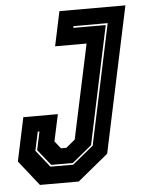

<svg xmlns="http://www.w3.org/2000/svg" viewBox="-53 -742 595 784"><g transform="rotate(-5 244.5 -350.0)"><path d="M79 0 -2.5 -103 35.5 -281.5H177L153.5 -172L177.5 -141.5H199.5L236.5 -172L319 -558.5H190L220 -700H490.5L363.5 -103L238 0ZM128 -70.5H221.5L307.5 -141L412 -634H272L270.5 -627H403.5L301 -143.5L220.5 -77.5H132L80 -142.5L96 -217.5H89L72.5 -140.5Z"/></g></svg>

Font: Tourney Condensed ExtraBold
Style: Italic
Weight: 800
Width: 3
Italic angle: -12°
Designer: Tyler Finck
Foundry: Etcetera Type Co
Version: Version 1.010; ttfautohint (v1.8.3)